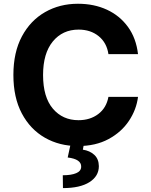

<svg xmlns="http://www.w3.org/2000/svg" viewBox="-20 -757 792 1008"><path d="M389.2 9.8Q292 9.8 215.3 -34.2Q138.7 -78.1 94.5 -161.6Q50.3 -245.1 50.3 -363.3Q50.3 -482.4 95 -565.9Q139.6 -649.4 216.6 -693.4Q293.5 -737.3 389.2 -737.3Q473.6 -737.3 541.3 -706.1Q608.9 -674.8 651.9 -615.7Q694.8 -556.6 704.6 -472.7H549.3Q540.5 -532.7 498 -567.1Q455.6 -601.6 392.6 -601.6Q308.6 -601.6 257.3 -539.3Q206.1 -477.1 206.1 -363.3Q206.1 -247.1 257.6 -186.5Q309.1 -126 392.1 -126Q453.1 -126 495.8 -158.2Q538.6 -190.4 549.3 -248.5H704.6Q696.3 -181.6 657 -122.6Q617.7 -63.5 550 -26.9Q482.4 9.8 389.2 9.8ZM351.1 -2.4H420.9L415 28.8Q451.7 34.2 475.1 55.9Q498.5 77.6 499 115.2Q499 168 449.7 199.2Q400.4 230.5 310.5 230.5L309.6 163.1Q354.5 163.1 380.1 152.1Q405.8 141.1 406.2 118.7Q407.7 78.6 335.4 69.8Z"/></svg>

Font: Konkhmer Sleokchher
Style: Regular
Weight: 400
Designer: Suon May Sophanith
Version: Version 1.000; ttfautohint (v1.8.4.7-5d5b);gftools[0.9.23]